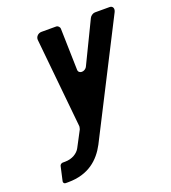

<svg xmlns="http://www.w3.org/2000/svg" viewBox="-124 -568 755 850"><g transform="rotate(-20 253.0 -143.0)"><path d="M52 190C149 190 202 140 234 80L503 -448C510 -463 504 -476 489 -476H420C411 -476 399 -468 395 -459L301 -265C291 -243 259 -243 259 -265L254 -459C254 -468 246 -476 237 -476H168C152 -476 139 -462 141 -447L183 -26C183 -23 181 -14 180 -12L141 62C130 83 104 100 70 100H59C53 100 46 105 45 111L30 178C29 184 33 190 40 190Z"/></g></svg>

Font: DIN Rundschrift
Style: MittelKursiv
Weight: 400
Version: Version 1.027